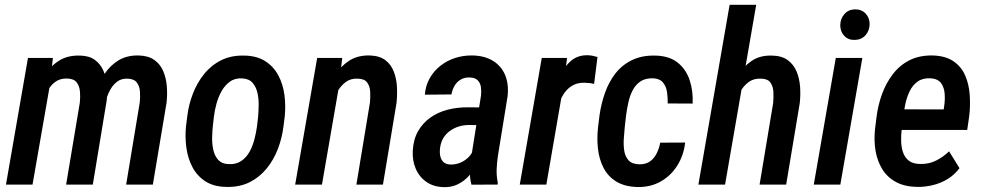

<svg xmlns="http://www.w3.org/2000/svg" viewBox="-20 -770 4099 801"><path d="M188 -414.6 115.7 0H4.9L96.7 -528.3H200.7ZM148.4 -283.2 112.8 -282.7Q117.2 -325.7 130.1 -371.1Q143.1 -416.5 166.3 -455.1Q189.5 -493.7 226.1 -516.8Q262.7 -540 314.9 -538.1Q353 -537.1 376.2 -519.8Q399.4 -502.4 411.4 -475.1Q423.3 -447.8 426 -415.5Q428.7 -383.3 425.3 -352.1L367.2 0H255.9L313 -341.8Q315.4 -363.8 313.7 -386.7Q312 -409.7 300.5 -425.5Q289.1 -441.4 260.7 -442.4Q230.5 -443.4 210 -428Q189.5 -412.6 177 -387.5Q164.6 -362.3 158 -334.5Q151.4 -306.6 148.4 -283.2ZM414.6 -313.5 363.3 -301.3Q367.2 -341.8 380.1 -384Q393.1 -426.3 416.3 -461.7Q439.5 -497.1 474.6 -518.3Q509.8 -539.6 558.1 -538.6Q599.1 -537.6 624 -519.8Q648.9 -502 661.1 -472.9Q673.3 -443.8 676 -409.7Q678.7 -375.5 674.8 -341.3L617.7 0H506.3L563 -342.3Q565.4 -364.3 564 -387.2Q562.5 -410.2 550.8 -425.8Q539.1 -441.4 510.7 -441.9Q486.3 -442.4 469.5 -429.9Q452.6 -417.5 441.2 -397.7Q429.7 -377.9 423.6 -355.5Q417.5 -333 414.6 -313.5Z M755.9 -242.7 761.2 -284.7Q767.1 -333.5 784.7 -379.2Q802.2 -424.8 831.8 -461.4Q861.3 -498 903.1 -518.8Q944.8 -539.6 999.5 -538.1Q1052.2 -537.1 1086.9 -514.6Q1121.6 -492.2 1141.1 -455.6Q1160.6 -418.9 1166.5 -374.8Q1172.4 -330.6 1168 -285.2L1162.6 -242.7Q1156.7 -194.3 1139.2 -148.4Q1121.6 -102.5 1092 -66.4Q1062.5 -30.3 1020.8 -9.5Q979 11.2 924.3 9.8Q871.1 8.8 836.7 -13.7Q802.2 -36.1 783 -72.5Q763.7 -108.9 757.6 -153.3Q751.5 -197.8 755.9 -242.7ZM872.6 -285.2 867.7 -241.7Q865.7 -222.2 865 -196Q864.3 -169.9 869.9 -144.8Q875.5 -119.6 890.4 -103Q905.3 -86.4 933.1 -85.4Q964.8 -83.5 986.6 -98.4Q1008.3 -113.3 1021.5 -137.7Q1034.7 -162.1 1041.7 -189.9Q1048.8 -217.8 1052.2 -243.2L1057.1 -285.6Q1058.6 -305.2 1059.1 -331.5Q1059.6 -357.9 1054 -382.8Q1048.3 -407.7 1033.7 -424.6Q1019 -441.4 990.7 -442.9Q960.4 -444.8 939.2 -429.4Q918 -414.1 904.3 -389.6Q890.6 -365.2 883.1 -337.2Q875.5 -309.1 872.6 -285.2Z M1394 -409.2 1323.2 0H1211.4L1303.2 -528.3H1407.7ZM1353.5 -282.2 1322.8 -281.7Q1327.6 -323.7 1340.3 -369.1Q1353 -414.6 1376.5 -453.6Q1399.9 -492.7 1436 -516.4Q1472.2 -540 1523.4 -538.6Q1564 -537.1 1587.9 -518.8Q1611.8 -500.5 1623 -470.9Q1634.3 -441.4 1636 -407.5Q1637.7 -373.5 1634.3 -340.8L1577.6 0H1466.8L1523.4 -342.3Q1525.4 -364.3 1524.4 -387Q1523.4 -409.7 1512 -425.5Q1500.5 -441.4 1472.7 -441.9Q1442.9 -443.4 1421.6 -427.2Q1400.4 -411.1 1386.7 -386Q1373 -360.8 1365.2 -333.3Q1357.4 -305.7 1353.5 -282.2Z M1944.8 -107.4 1986.8 -372.1Q1988.8 -391.1 1986.1 -408Q1983.4 -424.8 1972.4 -435.5Q1961.4 -446.3 1939 -446.8Q1917 -447.3 1901.4 -437.7Q1885.7 -428.2 1876.2 -411.9Q1866.7 -395.5 1863.3 -376L1752.4 -375Q1755.4 -413.1 1772.7 -443.6Q1790 -474.1 1817.4 -495.6Q1844.7 -517.1 1878.7 -528.1Q1912.6 -539.1 1949.2 -538.6Q2000.5 -538.1 2035.6 -516.8Q2070.8 -495.6 2086.9 -458Q2103 -420.4 2097.7 -369.1L2057.6 -122.1Q2053.2 -93.8 2052 -65.2Q2050.8 -36.6 2056.6 -8.3L2056.2 0L1946.8 0.5Q1939.9 -25.9 1940.4 -53.2Q1940.9 -80.6 1944.8 -107.4ZM1996.6 -321.8 1984.4 -248 1936.5 -248.5Q1914.1 -248.5 1893.8 -242.2Q1873.5 -235.8 1856.7 -223.6Q1839.8 -211.4 1829.3 -193.8Q1818.8 -176.3 1815.9 -152.3Q1813.5 -134.8 1816.7 -119.1Q1819.8 -103.5 1830.3 -93.8Q1840.8 -84 1861.8 -83.5Q1883.8 -83.5 1904.3 -93Q1924.8 -102.5 1939.2 -119.1Q1953.6 -135.7 1957.5 -157.7L1976.6 -109.4Q1969.2 -85.4 1956.3 -63.7Q1943.4 -42 1925 -25.1Q1906.7 -8.3 1883.8 1.5Q1860.8 11.2 1834 10.7Q1790 10.3 1759.8 -10.5Q1729.5 -31.2 1714.6 -65.7Q1699.7 -100.1 1702.1 -142.1Q1704.6 -188.5 1724.1 -222.7Q1743.7 -256.8 1774.9 -279.1Q1806.2 -301.3 1845.7 -311.8Q1885.3 -322.3 1928.7 -322.3Z M2332 -420.9 2259.3 0H2148.4L2240.2 -528.3H2345.7ZM2472.7 -532.2 2458.5 -419.9Q2448.7 -422.4 2438.5 -423.6Q2428.2 -424.8 2418.5 -424.8Q2391.1 -425.3 2371.6 -415Q2352.1 -404.8 2338.6 -387.5Q2325.2 -370.1 2316.2 -348.6Q2307.1 -327.1 2301.8 -304.2L2277.3 -302.7Q2281.7 -334.5 2290.8 -375.5Q2299.8 -416.5 2316.9 -454.3Q2334 -492.2 2362.3 -516.4Q2390.6 -540.5 2433.1 -539.6Q2443.4 -539.1 2453.1 -537.1Q2462.9 -535.2 2472.7 -532.2Z M2646.5 -84.5Q2673.8 -84 2691.7 -96.7Q2709.5 -109.4 2719.7 -130.4Q2730 -151.4 2734.4 -174.8L2838.4 -175.3Q2832.5 -123 2806.4 -80.6Q2780.3 -38.1 2737.5 -13.4Q2694.8 11.2 2640.1 10.3Q2585.9 8.8 2551.3 -12.5Q2516.6 -33.7 2498 -69.6Q2479.5 -105.5 2474.6 -149.4Q2469.7 -193.4 2475.1 -240.2L2481 -288.1Q2487.8 -337.4 2504.2 -383.3Q2520.5 -429.2 2548.3 -464.6Q2576.2 -500 2617.7 -519.8Q2659.2 -539.6 2714.8 -538.1Q2772.9 -536.6 2807.6 -508.5Q2842.3 -480.5 2857.2 -435.5Q2872.1 -390.6 2869.6 -337.9L2765.6 -338.4Q2766.1 -361.3 2762.9 -385Q2759.8 -408.7 2746.3 -425.3Q2732.9 -441.9 2705.1 -443.4Q2672.4 -444.3 2651.6 -430.2Q2630.9 -416 2618.9 -392.3Q2606.9 -368.7 2601.1 -341.1Q2595.2 -313.5 2591.8 -288.1L2586.4 -239.7Q2584.5 -218.8 2582.5 -192.4Q2580.6 -166 2584.2 -141.6Q2587.9 -117.2 2602.1 -101.3Q2616.2 -85.4 2646.5 -84.5Z M3134.8 -750 3004.9 0H2893.6L3023.9 -750ZM3036.1 -282.2H3003.9Q3008.3 -322.8 3021.2 -367.9Q3034.2 -413.1 3057.1 -452.4Q3080.1 -491.7 3115.7 -515.9Q3151.4 -540 3201.7 -538.1Q3242.2 -537.1 3266.8 -518.8Q3291.5 -500.5 3303.5 -471.2Q3315.4 -441.9 3317.9 -407.5Q3320.3 -373 3316.4 -339.4L3259.8 0H3148.9L3205.6 -340.8Q3207.5 -362.8 3206.5 -386Q3205.6 -409.2 3194.3 -425.3Q3183.1 -441.4 3154.8 -441.9Q3124.5 -443.4 3103 -427.5Q3081.5 -411.6 3068.1 -386.7Q3054.7 -361.8 3046.9 -334Q3039.1 -306.2 3036.1 -282.2Z M3577.6 -528.3 3485.8 0H3375L3466.8 -528.3ZM3485.4 -665Q3485.8 -691.9 3502.7 -711.2Q3519.5 -730.5 3546.9 -731Q3574.2 -731.4 3591.3 -713.4Q3608.4 -695.3 3607.9 -668.5Q3607.4 -641.6 3590.6 -622.8Q3573.7 -604 3545.9 -603.5Q3519 -602.5 3502.2 -620.4Q3485.4 -638.2 3485.4 -665Z M3806.2 9.8Q3753.9 8.8 3717.8 -10.7Q3681.6 -30.3 3660.9 -64Q3640.1 -97.7 3632.8 -140.1Q3625.5 -182.6 3630.4 -230.5L3636.7 -281.2Q3642.6 -330.1 3659.4 -376.7Q3676.3 -423.3 3704.6 -460.4Q3732.9 -497.6 3774.2 -518.6Q3815.4 -539.6 3871.1 -538.6Q3924.8 -537.1 3957.8 -514.4Q3990.7 -491.7 4006.6 -455.1Q4022.5 -418.5 4025.6 -374Q4028.8 -329.6 4023.4 -285.2L4015.1 -228H3681.6L3696.8 -314L3917 -313.5L3918.9 -326.7Q3922.9 -351.6 3921.1 -377.9Q3919.4 -404.3 3906.2 -422.9Q3893.1 -441.4 3861.8 -443.4Q3829.1 -444.8 3808.1 -429.7Q3787.1 -414.6 3774.9 -389.2Q3762.7 -363.8 3756.8 -335.2Q3751 -306.6 3748 -281.2L3741.7 -230Q3738.8 -205.6 3739.5 -180.7Q3740.2 -155.8 3747.3 -134.5Q3754.4 -113.3 3771.2 -99.9Q3788.1 -86.4 3818.8 -85.9Q3855 -85 3884.8 -99.9Q3914.6 -114.7 3939.5 -138.7L3982.9 -68.4Q3962.4 -41 3933.8 -23.4Q3905.3 -5.9 3872.3 2.2Q3839.4 10.3 3806.2 9.8Z"/></svg>

Font: Roboto Condensed Medium
Style: Italic
Weight: 500
Italic angle: -12°
Designer: Christian Robertson
Foundry: Google
Version: Version 3.0; 2020